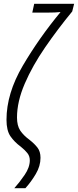

<svg xmlns="http://www.w3.org/2000/svg" viewBox="-20 -780 408 1005"><path d="M113 205Q143 172 167.5 130.5Q192 89 192 46Q192 13 176 -7.5Q160 -28 137 -46Q103 -71 86 -96.5Q69 -122 69 -165Q69 -248 109.5 -342Q150 -436 216.5 -532.5Q283 -629 358 -720L368 -760H159L149 -714H226Q272 -714 297 -717Q185 -582 99.5 -436.5Q14 -291 14 -153Q14 -97 34.5 -67Q55 -37 89 -12Q110 5 123 21Q136 37 136 59Q136 96 109 135.5Q82 175 55 205Z"/></svg>

Font: Noto Sans Display Condensed Light
Style: Italic
Weight: 300
Width: 3
Designer: Monotype Design team
Foundry: Monotype Imaging Inc.
Version: 1.000